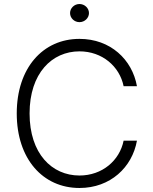

<svg xmlns="http://www.w3.org/2000/svg" viewBox="-20 -932 766 962"><path d="M666.2 -500C642.4 -633.9 533 -737.2 378.2 -737.2C194.6 -737.2 63.9 -591.3 63.9 -363.6C63.9 -136 194.6 9.9 378.2 9.9C533 9.9 642.4 -93.8 666.2 -227.3H599.4C579.2 -127.5 492.2 -52.6 378.2 -52.6C240.4 -52.6 128.2 -161.6 128.2 -363.6C128.2 -565 240.4 -674.7 378.2 -674.7C492.2 -674.7 579.2 -599.4 599.4 -500ZM378.2 -821C404.1 -821 425.8 -841.6 425.8 -866.5C425.8 -891.3 404.1 -911.9 378.2 -911.9C352.3 -911.9 331 -891.3 331 -866.5C331 -841.6 352.3 -821 378.2 -821Z"/></svg>

Font: Karasuma Gothic
Style: Light
Weight: 300
Designer: Rasmus Andersson / Ryoko Nishizuka
Foundry: rsms
Version: Version 1.00